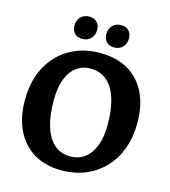

<svg xmlns="http://www.w3.org/2000/svg" viewBox="-122 -926 918 1035"><g transform="rotate(15 337.5 -408.0)"><path d="M315.2 12Q226.9 12 162.6 -26.3Q98.3 -64.6 63.5 -135.8Q28.7 -206.9 28.7 -303.8Q28.7 -382.3 51.9 -446.5Q75.1 -510.7 118.8 -557.1Q162.4 -603.6 222.9 -628.5Q283.3 -653.5 356.8 -653.5Q447.6 -653.5 512.4 -615.9Q577.3 -578.2 611.9 -508.3Q646.6 -438.3 646.6 -340.5Q646.6 -261.5 622.9 -196.8Q599.2 -132.1 555.3 -85.5Q511.4 -38.8 450.4 -13.4Q389.4 12 315.2 12ZM340.8 -72.8Q389 -72.8 423 -98.2Q457 -123.5 475.7 -171.8Q494.4 -220.2 494.4 -289.1Q494.4 -377.3 474.7 -437.1Q454.9 -497 418.1 -527.9Q381.4 -558.8 328.7 -558.8Q282 -558.8 248.6 -533.4Q215.1 -508.1 197.2 -460.2Q179.2 -412.3 179.2 -343.4Q179.2 -255.7 198.4 -195.4Q217.6 -135.1 254.1 -104Q290.7 -72.8 340.8 -72.8ZM419.1 -701.5Q390.5 -701.5 375.5 -718.1Q360.5 -734.8 360.5 -761.2Q360.5 -790.2 378.6 -809Q396.6 -827.8 426.7 -827.8Q454.9 -827.8 469.9 -811.2Q484.9 -794.6 484.9 -768.2Q484.9 -739.1 466.8 -720.3Q448.8 -701.5 419.1 -701.5ZM240.9 -701.5Q212.8 -701.5 197.8 -718.1Q182.8 -734.8 182.8 -761.2Q182.8 -790.2 200.8 -809Q218.9 -827.8 249 -827.8Q277.1 -827.8 292.1 -811.2Q307.2 -794.6 307.2 -768.2Q307.2 -739.1 289.1 -720.3Q271 -701.5 240.9 -701.5Z"/></g></svg>

Font: Alegreya
Style: Regular
Weight: 400
Designer: Juan Pablo del Peral
Foundry: Huerta Tipografica
Version: Version 2.009